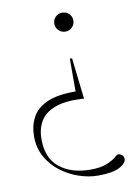

<svg xmlns="http://www.w3.org/2000/svg" viewBox="-83 -575 605 843"><g transform="rotate(-10 219.0 -153.0)"><path d="M254 -434.5Q236 -434.5 223.8 -447Q211.5 -459.5 211.5 -477Q211.5 -494.5 223.8 -506.8Q236 -519 254 -519Q272 -519 284.2 -506.8Q296.5 -494.5 296.5 -477Q296.5 -459.5 284.2 -447Q272 -434.5 254 -434.5ZM285.5 213Q245 213 201.5 198.5Q158 184 121 156Q84 128 61 87.5Q38 47 38 -5Q38 -52 57.8 -89.2Q77.5 -126.5 124.2 -147.5Q171 -168.5 252 -168V-314H262L283 -130.5Q204 -136 156.8 -119.2Q109.5 -102.5 88.8 -68.2Q68 -34 68 12.5Q68 97.5 120.2 139.5Q172.5 181.5 257.5 181.5Q302.5 181.5 329.8 170.2Q357 159 370.2 147.8Q383.5 136.5 386 136.5Q397 136.5 404.8 143.2Q412.5 150 412.5 161.5Q412.5 180 382 196.5Q351.5 213 285.5 213Z"/></g></svg>

Font: Newsreader 72pt ExtraLight
Style: Regular
Weight: 275
Designer: Hugues Gentile
Foundry: Production Type
Version: Version 1.003; ttfautohint (v1.8.3)